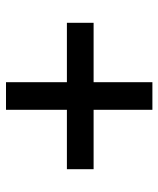

<svg xmlns="http://www.w3.org/2000/svg" viewBox="36 -604 528 640"><g transform="rotate(90 300.0 -284.0)"><path d="M254 -40V-243H56V-332H254V-528H346V-332H544V-243H346V-40Z"/></g></svg>

Font: Nunito Sans 10pt
Style: Bold
Weight: 700
Designer: Vernon Adams
Foundry: Vernon Adams
Version: Version 3.101;gftools[0.9.27]